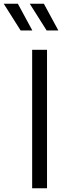

<svg xmlns="http://www.w3.org/2000/svg" viewBox="-85 -1013 361 1033"><path d="M88 -745H168V0H88ZM75 -993H151L229 -849H166ZM11 -993 89 -849H26L-65 -993Z"/></svg>

Font: Eudoxus Sans
Style: Regular
Weight: 400
Designer: Stijn de Vries
Foundry: tokotype
Version: Version 2.005